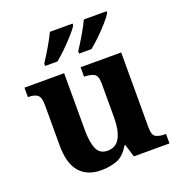

<svg xmlns="http://www.w3.org/2000/svg" viewBox="-138 -882 943 1009"><g transform="rotate(-20 333.5 -378.0)"><path d="M258 10Q180 10 138 -38.5Q96 -87 96 -188V-412Q96 -456 80 -469.5Q64 -483 28 -483H26V-536H248V-216Q248 -152 264 -113.5Q280 -75 324 -75Q372 -75 393.5 -116Q415 -157 415 -227V-419Q415 -463 393.5 -473Q372 -483 343 -483H340V-536H567V-116Q567 -73 586 -63Q605 -53 634 -53H642V0H443L421 -71H416Q386 -19 345.5 -4.5Q305 10 258 10ZM357 -619Q378 -651 402 -691.5Q426 -732 442 -766H569V-756Q559 -739 533.5 -710Q508 -681 478.5 -652.5Q449 -624 426 -606H357ZM167 -619Q188 -651 212 -691.5Q236 -732 252 -766H379V-756Q369 -739 343 -710Q317 -681 288 -652.5Q259 -624 236 -606H167Z"/></g></svg>

Font: Noto Serif Khojki
Style: Regular
Weight: 400
Designer: Juan Bruce
Version: Version 2.002